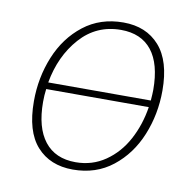

<svg xmlns="http://www.w3.org/2000/svg" viewBox="-66 -597 684 671"><g transform="rotate(10 276.5 -261.5)"><path d="M495 -319Q495 -235 464.5 -160.5Q434 -86 375 -39.5Q316 7 234 7Q153 7 106 -45.5Q59 -98 59 -205Q59 -289 89.5 -363.5Q120 -438 179 -484Q238 -530 320 -530Q401 -530 448 -477Q495 -424 495 -319ZM97 -278H461Q463 -304 463 -316Q463 -408 425.5 -455.5Q388 -503 316 -503Q229 -503 171.5 -438.5Q114 -374 97 -278ZM458 -254H94Q91 -232 91 -208Q91 -117 129 -68.5Q167 -20 239 -20Q298 -20 344.5 -52Q391 -84 419.5 -137Q448 -190 458 -254Z"/></g></svg>

Font: Bitter Pro ExtraLight
Style: Italic
Weight: 275
Italic angle: -9°
Designer: Sol Matas, and Bitter project Authors
Foundry: Sol Matas
Version: Version 1.010